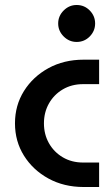

<svg xmlns="http://www.w3.org/2000/svg" viewBox="-20 -749 450 769"><path d="M315 0Q236 0 174 -34Q112 -68 76 -125.5Q40 -183 40 -255Q40 -327 76 -384.5Q112 -442 174 -476Q236 -510 315 -510H377V-412H313Q267 -412 231.5 -391Q196 -370 176 -334.5Q156 -299 156 -255Q156 -211 176 -175.5Q196 -140 231.5 -119Q267 -98 313 -98H377V0ZM287 -581Q257 -581 235 -603Q213 -625 213 -655Q213 -685 235 -707Q257 -729 287 -729Q318 -729 339.5 -707Q361 -685 361 -655Q361 -625 339.5 -603Q318 -581 287 -581Z"/></svg>

Font: MuseoModerno Medium
Style: Regular
Weight: 500
Designer: Pablo Cosgaya, Héctor Gatti, Marcela Romero, and the Authors of The MuseoModerno Project.
Foundry: Omnibus-Type Team
Version: Version 1.001